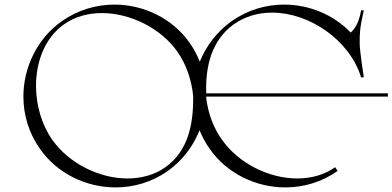

<svg xmlns="http://www.w3.org/2000/svg" viewBox="-20 -825 1711 837"><path d="M484 -8C563 -8 643 -31 712 -80C775 -125 822 -187 850 -257C862 -228 876 -201 895 -175C970 -68 1096 -8 1224 -8C1303 -8 1383 -31 1452 -80L1441 -96C1393 -62 1335 -47 1276 -47C1152 -47 1021 -113 949 -214C911 -266 887 -331 879 -398V-404H1671V-418H879C875 -535 902 -649 999 -719C1049 -754 1106 -770 1166 -770C1330 -770 1505 -649 1554 -488H1566C1566 -491 1548 -600 1548 -637C1548 -679 1548 -701 1566 -780H1554C1547 -737 1533 -705 1509 -683C1433 -762 1327 -805 1218 -805C1140 -805 1060 -782 990 -733C927 -688 879 -626 851 -556C840 -584 825 -612 807 -638C732 -745 606 -805 479 -805C400 -805 320 -782 250 -733C143 -658 82 -532 82 -404C82 -325 105 -245 155 -175C230 -68 356 -8 484 -8ZM536 -47C412 -47 281 -113 209 -214C162 -280 137 -366 137 -451C137 -557 176 -660 259 -719C307 -753 365 -768 424 -768C549 -768 682 -701 753 -600C792 -545 815 -477 822 -407C824 -281 799 -166 701 -96C653 -62 595 -47 536 -47Z"/></svg>

Font: Cantique Normal
Style: Regular
Weight: 400
Designer: Sébastien Hayez
Foundry: Sébastien Hayez & Ariel Martín Pérez
Version: Version 1.000;hotconv 1.0.109;makeotfexe 2.5.65596